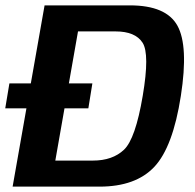

<svg xmlns="http://www.w3.org/2000/svg" viewBox="-38 -695 728 715"><path d="M-18.5 -291.5H291L306 -384.5H-3ZM9 0H332.5Q467.5 0 536.8 -73.8Q606 -147.5 635.5 -338Q664.5 -524.5 622.5 -599.8Q580.5 -675 445.5 -675H128ZM168 -97 252.5 -578H392.5Q465.5 -578 492.8 -536.2Q520 -494.5 493.5 -338Q466.5 -178 423.8 -137.5Q381 -97 308 -97Z"/></svg>

Font: Anybody UltraCondensed Thin SemiBold
Style: Italic
Weight: 600
Italic angle: -10°
Version: Version 1.111